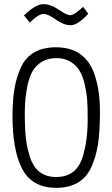

<svg xmlns="http://www.w3.org/2000/svg" viewBox="-20 -892 540 922"><path d="M379 -859 404 -826Q353 -771 319.5 -771Q286 -771 248.5 -798Q211 -825 188.5 -825Q166 -825 123 -784L95 -818Q151 -872 187.5 -872Q224 -872 262 -845.5Q300 -819 318 -819Q336 -819 379 -859ZM40 -334Q40 -412 50 -469Q60 -526 82 -572Q127 -665 250 -665Q390 -664 434 -534Q460 -459 460 -357.5Q460 -256 450 -196Q440 -136 418 -88Q372 10 250 10Q130 10 83 -88Q40 -177 40 -334ZM401 -326Q401 -380 398.5 -413Q396 -446 387 -486Q378 -526 362.5 -552Q347 -578 318.5 -595.5Q290 -613 250 -613Q210 -613 181.5 -595.5Q153 -578 137.5 -552Q122 -526 113 -486Q99 -424 99 -348.5Q99 -273 104.5 -226.5Q110 -180 125 -135Q156 -42 250 -42Q346 -42 376 -136Q402 -216 401 -326Z"/></svg>

Font: TypoPRO Lekton
Style: Regular
Weight: 400
Monospace: yes
Designer: Paolo Mazzetti, Luciano Perondi, Raffaele Flato, Elena Papassissa, Emilio Macchia, Michela Povoleri, Tobias Seemiller, R
Version: Version 34.000